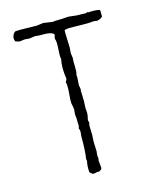

<svg xmlns="http://www.w3.org/2000/svg" viewBox="-106 -766 671 833"><g transform="rotate(-15 230.0 -350.0)"><path d="M282 -692 318 -688Q349 -688 353 -687Q355 -686 360.5 -688Q366 -690 367 -690L368 -689Q369 -688 370 -688Q406 -690 420 -685Q422 -685 422 -671.5Q422 -658 422 -655Q411 -644 397 -643Q395 -642 393 -643Q391 -644 389 -644Q386 -645 375.5 -644Q365 -643 362 -643H315Q308 -643 294 -643.5Q280 -644 269.5 -643.5Q259 -643 250 -640Q249 -627 250.5 -601.5Q252 -576 252 -562Q252 -558 251 -549.5Q250 -541 250 -537Q250 -533 251.5 -525.5Q253 -518 253 -515Q253 -512 252.5 -506Q252 -500 252 -498Q252 -491 252.5 -478.5Q253 -466 252.5 -456Q252 -446 249 -438Q251 -435 249.5 -415.5Q248 -396 248 -394Q248 -390 249.5 -384Q251 -378 251 -375Q252 -373 251 -372Q250 -371 250 -370L251 -340V-332Q252 -326 251 -311.5Q250 -297 250 -291Q250 -288 251 -277.5Q252 -267 251 -261Q251 -256 249 -249Q247 -242 247 -239Q246 -233 250 -223Q246 -222 247 -197.5Q248 -173 248 -170Q248 -167 247.5 -160.5Q247 -154 247 -151Q246 -146 247 -124Q248 -102 248 -97Q248 -94 247 -86.5Q246 -79 246 -75Q246 -74 247 -71Q248 -68 248 -66Q248 -64 247 -61Q246 -58 246 -56Q246 -52 248 -36Q250 -20 248 -17Q247 -16 243.5 -13Q240 -10 237 -9Q234 -8 229 -9Q215 -5 207 -6Q202 -9 194 -17Q192 -48 197 -66Q197 -69 196 -72.5Q195 -76 196 -80Q201 -110 201 -178Q201 -181 202 -188.5Q203 -196 202.5 -201Q202 -206 199 -211Q199 -213 200.5 -217.5Q202 -222 202 -225Q201 -228 201 -257Q201 -260 200 -266Q199 -272 199 -274Q199 -278 200 -285.5Q201 -293 201 -298Q201 -302 199 -311.5Q197 -321 196 -326Q195 -338 197.5 -363.5Q200 -389 199 -403Q199 -417 196 -419Q203 -431 203 -435Q195 -484 203 -523Q200 -536 202.5 -569Q205 -602 200 -613Q199 -618 201 -623.5Q203 -629 203 -633Q201 -637 196 -639.5Q191 -642 187.5 -643Q184 -644 175.5 -645Q167 -646 165 -646H141Q138 -646 130 -647Q122 -648 119 -648Q116 -648 109.5 -646.5Q103 -645 99 -645Q94 -644 85 -645Q76 -646 72 -646Q71 -646 50 -643Q47 -643 31 -648Q25 -660 28.5 -671.5Q32 -683 41 -690Q50 -692 87.5 -691Q125 -690 138 -690L168 -694Q204 -689 209 -688Q218 -690 247 -690Q253 -690 264.5 -691Q276 -692 282 -692Z"/></g></svg>

Font: FuturaRenner Light
Style: Regular
Weight: 300
Designer: BSozoo
Foundry: BSozoo
Version: Version 1.001;PS 001.001;hotconv 1.0.70;makeotf.lib2.5.58329